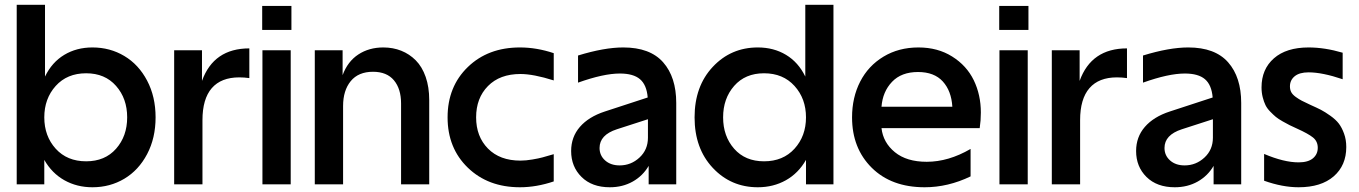

<svg xmlns="http://www.w3.org/2000/svg" viewBox="-20 -770 5678 802"><path d="M339.8 -96.2Q418.5 -96.2 464.8 -148.7Q511.2 -201.2 511.2 -279.8Q511.2 -358.4 464.8 -411.1Q418.5 -463.9 339.8 -463.9Q260.3 -463.9 212.6 -410.9Q165 -357.9 165 -279.8Q165 -201.7 212.6 -148.9Q260.3 -96.2 339.8 -96.2ZM49.8 0V-750H168V-450.2Q196.8 -509.8 248.3 -540.8Q299.8 -571.8 366.2 -571.8Q439.5 -571.8 499.3 -536.1Q559.1 -500.5 594.5 -433.3Q629.9 -366.2 629.9 -279.8Q629.9 -193.4 594.5 -126.2Q559.1 -59.1 499.3 -23.4Q439.5 12.2 366.2 12.2Q301.3 12.2 249 -17.1Q196.8 -46.4 165 -102.1V0Z M707.5 -560.1H823.7V-432.1Q872.6 -567.9 1021.5 -567.9V-443.8Q1000 -446.8 979.5 -446.8Q903.8 -446.8 864.7 -401.9Q825.7 -356.9 825.7 -268.1V0H707.5Z M1076.2 -560.1H1194.3V0H1076.2ZM1075.2 -645V-745.1H1197.3V-645Z M1294.9 -560.1H1411.1V-456.1Q1432.1 -513.2 1476.8 -542.5Q1521.5 -571.8 1581.1 -571.8Q1621.6 -571.8 1656 -558.1Q1690.4 -544.4 1716.8 -517.8Q1743.2 -491.2 1758.1 -448.7Q1772.9 -406.2 1772.9 -352.1V0H1655.3V-337.9Q1655.3 -398.9 1625.5 -434.6Q1595.7 -470.2 1538.1 -470.2Q1477.1 -470.2 1445.1 -431.2Q1413.1 -392.1 1413.1 -327.1V0H1294.9Z M2293 -434.1Q2208 -460.9 2153.8 -460.9Q2067.9 -460.9 2018.3 -410.6Q1968.8 -360.4 1968.8 -279.8Q1968.8 -199.7 2018.3 -149.4Q2067.9 -99.1 2153.8 -99.1Q2176.8 -99.1 2203.9 -103.8Q2231 -108.4 2245.8 -112.5Q2260.7 -116.7 2293 -126V-12.2Q2220.7 12.2 2151.9 12.2Q2018.6 12.2 1934.1 -69.6Q1849.6 -151.4 1849.6 -279.8Q1849.6 -408.2 1934.1 -490Q2018.6 -571.8 2151.9 -571.8Q2221.7 -571.8 2293 -547.9Z M2365.7 -139.2Q2365.7 -197.8 2402.3 -240Q2439 -282.2 2506.3 -304.2L2685.5 -362.8Q2681.2 -415.5 2653.3 -439.2Q2625.5 -462.9 2569.3 -462.9Q2501 -462.9 2394.5 -424.8V-538.1Q2503.9 -571.8 2583.5 -571.8Q2695.3 -571.8 2750 -509.8Q2804.7 -447.8 2804.7 -339.8V0H2689.5V-77.1Q2665 -35.2 2622.8 -11.5Q2580.6 12.2 2527.3 12.2Q2452.6 12.2 2409.2 -30.8Q2365.7 -73.7 2365.7 -139.2ZM2484.4 -151.9Q2484.4 -120.6 2507.6 -99.9Q2530.8 -79.1 2568.4 -79.1Q2615.7 -79.1 2651.1 -111.8Q2686.5 -144.5 2686.5 -194.8V-272L2556.6 -230Q2484.4 -206.5 2484.4 -151.9Z M3171.4 -463.9Q3092.8 -463.9 3046.6 -411.1Q3000.5 -358.4 3000.5 -279.8Q3000.5 -201.2 3046.6 -148.7Q3092.8 -96.2 3171.4 -96.2Q3251 -96.2 3298.8 -148.9Q3346.7 -201.7 3346.7 -279.8Q3346.7 -357.9 3298.8 -410.9Q3251 -463.9 3171.4 -463.9ZM3145.5 -571.8Q3211.9 -571.8 3263.4 -540.8Q3314.9 -509.8 3343.8 -450.2V-750H3461.4V0H3346.7V-102.1Q3314.9 -46.4 3262.7 -17.1Q3210.4 12.2 3145.5 12.2Q3033.2 12.2 2957.3 -68.8Q2881.3 -149.9 2881.3 -279.8Q2881.3 -409.7 2957.3 -490.7Q3033.2 -571.8 3145.5 -571.8Z M3842.3 12.2Q3703.6 12.2 3621.3 -69.3Q3539.1 -150.9 3539.1 -279.8Q3539.1 -362.8 3573 -429Q3606.9 -495.1 3670.4 -533.4Q3733.9 -571.8 3816.4 -571.8Q3897 -571.8 3957.3 -533.9Q4017.6 -496.1 4047.4 -435.1Q4077.1 -374 4077.1 -299.8Q4077.1 -266.6 4072.3 -234.9H3662.1Q3668.9 -174.3 3718 -134.3Q3767.1 -94.2 3851.1 -94.2Q3941.9 -94.2 4034.2 -147.9V-33.2Q3939.9 12.2 3842.3 12.2ZM3662.1 -324.2H3958Q3954.1 -390.1 3918.2 -429.7Q3882.3 -469.2 3814.5 -469.2Q3745.1 -469.2 3706.1 -428.2Q3667 -387.2 3662.1 -324.2Z M4154.8 -560.1H4272.9V0H4154.8ZM4153.8 -645V-745.1H4275.9V-645Z M4373.5 -560.1H4489.7V-432.1Q4538.6 -567.9 4687.5 -567.9V-443.8Q4666 -446.8 4645.5 -446.8Q4569.8 -446.8 4530.8 -401.9Q4491.7 -356.9 4491.7 -268.1V0H4373.5Z M4725.6 -139.2Q4725.6 -197.8 4762.2 -240Q4798.8 -282.2 4866.2 -304.2L5045.4 -362.8Q5041 -415.5 5013.2 -439.2Q4985.4 -462.9 4929.2 -462.9Q4860.8 -462.9 4754.4 -424.8V-538.1Q4863.8 -571.8 4943.4 -571.8Q5055.2 -571.8 5109.9 -509.8Q5164.6 -447.8 5164.6 -339.8V0H5049.3V-77.1Q5024.9 -35.2 4982.7 -11.5Q4940.4 12.2 4887.2 12.2Q4812.5 12.2 4769 -30.8Q4725.6 -73.7 4725.6 -139.2ZM4844.2 -151.9Q4844.2 -120.6 4867.4 -99.9Q4890.6 -79.1 4928.2 -79.1Q4975.6 -79.1 5011 -111.8Q5046.4 -144.5 5046.4 -194.8V-272L4916.5 -230Q4844.2 -206.5 4844.2 -151.9Z M5404.3 12.2Q5336.9 12.2 5260.3 -15.1V-127Q5343.3 -91.8 5404.3 -91.8Q5443.8 -91.8 5464.1 -108.6Q5484.4 -125.5 5484.4 -152.8Q5484.4 -179.7 5464.4 -195.8Q5444.3 -211.9 5397.5 -232.9Q5377 -242.2 5366.7 -247.3Q5356.4 -252.4 5337.9 -262.9Q5319.3 -273.4 5309.3 -281.7Q5299.3 -290 5286.1 -303.5Q5272.9 -316.9 5266.1 -330.8Q5259.3 -344.7 5254.4 -364Q5249.5 -383.3 5249.5 -404.8Q5249.5 -481 5301.3 -526.4Q5353 -571.8 5446.3 -571.8Q5513.2 -571.8 5588.4 -549.8V-439Q5503.4 -467.8 5446.3 -467.8Q5407.7 -467.8 5387.9 -451.4Q5368.2 -435.1 5368.2 -409.2Q5368.2 -395.5 5373.5 -385.3Q5378.9 -375 5392.3 -365.2Q5405.8 -355.5 5417.5 -349.4Q5429.2 -343.3 5453.6 -332Q5481 -319.8 5497.6 -311.3Q5514.2 -302.7 5536.9 -286.6Q5559.6 -270.5 5572.3 -253.9Q5585 -237.3 5594.2 -211.9Q5603.5 -186.5 5603.5 -155.8Q5603.5 -79.1 5551 -33.4Q5498.5 12.2 5404.3 12.2Z"/></svg>

Font: TASA Explorer SemiBold
Style: Regular
Weight: 600
Designer: Weizhong Zhang
Foundry: Local Remote
Version: Version 1.000;Glyphs 3.1.2 (3151)